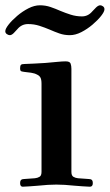

<svg xmlns="http://www.w3.org/2000/svg" viewBox="-41 -700 415 726"><path d="M-21 -582Q-21 -591 -8.5 -607Q4 -623 24 -640Q44 -657 66.5 -668.5Q89 -680 110 -680Q131 -680 150 -673.5Q169 -667 187 -659Q206 -651 226.5 -644.5Q247 -638 269 -638Q292 -638 308 -657Q314 -664 322.5 -672Q331 -680 338 -680Q343 -680 348.5 -676Q354 -672 354 -665Q354 -656 341.5 -640Q329 -624 309 -607Q289 -590 266.5 -578.5Q244 -567 223 -567Q202 -567 183.5 -573.5Q165 -580 147 -588Q128 -596 108 -602.5Q88 -609 65 -609Q41 -609 25 -590Q19 -583 11 -575Q3 -567 -4 -567Q-9 -567 -15 -571Q-21 -575 -21 -582ZM35 -8Q35 -23 49 -23L91 -26Q101 -27 108.5 -31.5Q116 -36 116 -50V-383Q116 -399 112 -406.5Q108 -414 99 -418Q90 -423 76.5 -425Q63 -427 52 -428Q44 -429 39.5 -430.5Q35 -432 35 -442Q35 -451 38 -454.5Q41 -458 51 -458Q62 -458 87 -459.5Q112 -461 131 -462Q155 -464 175 -466Q195 -468 207 -468Q223 -468 226 -459.5Q229 -451 229 -440V-50Q229 -36 236.5 -31.5Q244 -27 254 -26L296 -23Q310 -23 310 -8Q310 6 299 6Q289 6 271.5 4.5Q254 3 239 2Q222 0 204 -1Q186 -2 172 -2Q158 -2 140 -1Q122 0 105 2Q90 3 72.5 4.5Q55 6 45 6Q35 6 35 -8Z"/></svg>

Font: Monomakh
Style: Regular
Weight: 400
Version: Version 1.200; ttfautohint (v1.8.4.7-5d5b)